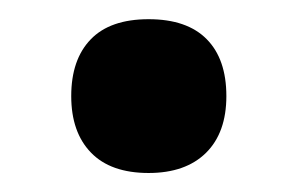

<svg xmlns="http://www.w3.org/2000/svg" viewBox="-20 -167 310 200"><path d="M54.2 -66.9Q54.2 -105 74.5 -126Q94.7 -147 134.8 -147Q174.8 -147 195.3 -126.2Q215.8 -105.5 215.8 -66.9Q215.8 -28.8 194.6 -7.8Q173.3 13.2 134.8 13.2Q95.2 13.2 74.7 -8.1Q54.2 -29.3 54.2 -66.9Z"/></svg>

Font: TypoPRO Open Sans Condensed
Style: Bold
Weight: 700
Width: 3
Foundry: Ascender Corporation
Version: Version 1.11